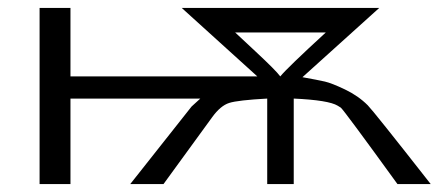

<svg xmlns="http://www.w3.org/2000/svg" viewBox="-20 -465 1126 485"><path d="M80 0V-445H158V-272H630L439 -445H938L744 -270Q783 -263 800.5 -259Q818 -255 851.5 -239Q885 -223 909 -199Q923 -185 1068 0H984Q850 -185 841 -193Q839 -194 833 -198Q810 -212 722 -216V0H655V-216Q581 -212 559 -205Q537 -198 516 -169L393 0H309L464 -196L486 -216H158V0ZM574 -383Q575 -382 626 -334.5Q677 -287 688 -272Q705 -293 803 -383Z"/></svg>

Font: CMU Sans Serif
Style: Medium
Weight: 500
Version: Version 0.7.0